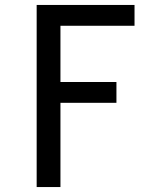

<svg xmlns="http://www.w3.org/2000/svg" viewBox="-20 -755 640 775"><path d="M128 0V-735H523V-651H224V-424H450V-340H224V0Z"/></svg>

Font: Iosevka Aile Medium
Style: Regular
Weight: 500
Designer: Belleve Invis
Foundry: Belleve Invis
Version: Version 27.3.5; ttfautohint (v1.8.4)